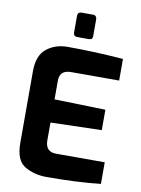

<svg xmlns="http://www.w3.org/2000/svg" viewBox="-101 -1012 799 1085"><g transform="rotate(10 298.5 -469.5)"><path d="M64 -158V-571Q64 -661 113.5 -700.5Q163 -740 233 -740Q386 -740 553 -727V-603H277Q212 -603 212 -542V-435L505 -427V-310L212 -302V-200Q212 -134 274 -134H553V-10Q420 5 244 5Q172 5 118 -27Q64 -59 64 -158ZM255 -825V-922Q255 -932 260.5 -938Q266 -944 276 -944H345Q354 -944 359.5 -937.5Q365 -931 365 -922V-825Q365 -804 345 -804H276Q267 -804 261 -809.5Q255 -815 255 -825Z"/></g></svg>

Font: Exo
Style: Bold
Weight: 700
Designer: Natanael Gama
Foundry: Natanael Gama
Version: Version 1.500; ttfautohint (v1.6)